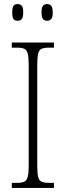

<svg xmlns="http://www.w3.org/2000/svg" viewBox="-20 -923 324 943"><path d="M38 0V-25H63Q87 -25 99 -30.5Q111 -36 116 -54Q121 -72 121 -109V-605Q121 -642 116 -660Q111 -678 99 -683.5Q87 -689 63 -689H38V-714H245V-689H221Q197 -689 184.5 -683.5Q172 -678 167.5 -660Q163 -642 163 -605V-109Q163 -72 167.5 -54Q172 -36 184.5 -30.5Q197 -25 221 -25H245V0ZM211 -821Q198 -821 191 -829.5Q184 -838 184 -861Q184 -886 191 -894.5Q198 -903 211 -903Q224 -903 231.5 -894.5Q239 -886 239 -861Q239 -838 231.5 -829.5Q224 -821 211 -821ZM66 -821Q53 -821 46.5 -829.5Q40 -838 40 -861Q40 -886 46.5 -894.5Q53 -903 66 -903Q80 -903 87 -894.5Q94 -886 94 -861Q94 -838 87 -829.5Q80 -821 66 -821Z"/></svg>

Font: Noto Serif Ethiopic Condensed ExtraLight
Style: Regular
Weight: 200
Width: 3
Designer: Monotype Design Team
Foundry: Monotype Imaging Inc.
Version: Version 2.102; ttfautohint (v1.8.4.7-5d5b)